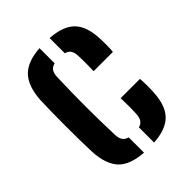

<svg xmlns="http://www.w3.org/2000/svg" viewBox="-182 -700 799 799"><g transform="rotate(-45 217.5 -300.5)"><path d="M42 -145.5Q41 -175 40.2 -216Q39.5 -257 39.5 -301.2Q39.5 -345.5 40.2 -385.5Q41 -425.5 42 -453Q47 -529.5 82 -566Q117 -602.5 192 -607.5V-518.5Q174.5 -514 167 -502.2Q159.5 -490.5 159 -469.5Q157.5 -423.5 156.8 -381.8Q156 -340 156 -300Q156 -260 156.8 -219Q157.5 -178 159 -133Q159.5 -111 167.2 -99Q175 -87 192 -82.5V7.5Q114.5 2 80.5 -34.5Q46.5 -71 42 -145.5ZM251.5 7.5V-82Q268.5 -86.5 275.8 -99Q283 -111.5 283.5 -133.5Q284.5 -151.5 284.5 -171.8Q284.5 -192 283.5 -221.5H397Q398.5 -209.5 398.8 -186Q399 -162.5 398 -145.5Q395 -70 360.8 -33.8Q326.5 2.5 251.5 7.5ZM283.5 -380.5Q284 -393.5 284.2 -409.8Q284.5 -426 284.2 -442Q284 -458 283.5 -470Q283 -490 275.8 -501.8Q268.5 -513.5 251.5 -518V-607.5Q326.5 -602.5 361 -567Q395.5 -531.5 398 -457.5Q399 -439 398.8 -415.5Q398.5 -392 397 -380.5Z"/></g></svg>

Font: Big Shoulders Stencil Text Thin
Style: Bold
Weight: 700
Version: Version 2.001